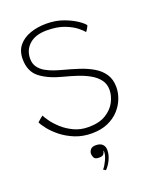

<svg xmlns="http://www.w3.org/2000/svg" viewBox="-163 -771 902 1098"><g transform="rotate(-20 288.0 -222.0)"><path d="M286.5 4.5Q230.5 4.5 184.5 -14.2Q138.5 -33 104.2 -60.2Q70 -87.5 48.5 -114.8Q27 -142 19.5 -159Q26 -165.5 36.5 -174.2Q47 -183 54 -188Q59.5 -176 77 -151.2Q94.5 -126.5 123.5 -100Q152.5 -73.5 192 -54.8Q231.5 -36 280 -36Q345.5 -36 386.2 -61Q427 -86 446 -123Q465 -160 465 -196Q465 -231.5 445.5 -257.2Q426 -283 393.8 -301.2Q361.5 -319.5 322.2 -332.5Q283 -345.5 243.5 -355.5Q156.5 -377.5 107.2 -416Q58 -454.5 58 -530Q58 -579.5 84.5 -611.5Q111 -643.5 155.5 -659Q200 -674.5 253 -674.5Q311 -674.5 358.5 -656.8Q406 -639 436.2 -617.8Q466.5 -596.5 472 -585.5Q470 -579 463 -567.2Q456 -555.5 452 -551.5Q444.5 -562 419 -582.8Q393.5 -603.5 349.8 -620.5Q306 -637.5 242.5 -637.5Q174.5 -637.5 136.8 -604Q99 -570.5 99 -517Q99 -487 114 -466Q129 -445 152.5 -431.5Q176 -418 202.5 -409Q229 -400 252 -394Q299.5 -381.5 345 -366.8Q390.5 -352 427 -330.5Q463.5 -309 485.2 -276.8Q507 -244.5 507 -196.5Q507 -162.5 493.5 -127.2Q480 -92 452.8 -62Q425.5 -32 384 -13.8Q342.5 4.5 286.5 4.5ZM288.5 230Q286.5 228.5 282 225.5Q277.5 222.5 274 221Q287.5 206.5 301.2 177.5Q315 148.5 315 128.5Q315 122.5 313 118.5Q312 129.5 305 139.2Q298 149 277 149Q252.5 149 246.2 136.5Q240 124 240 112.5Q240 100.5 249.2 88Q258.5 75.5 282 75.5Q308.5 75.5 322 88.5Q335.5 101.5 335.5 124Q335.5 152.5 321.8 181.5Q308 210.5 288.5 230Z"/></g></svg>

Font: Grandstander Thin
Style: Regular
Weight: 100
Designer: Tyler Finck
Foundry: Etcetera Type Co
Version: Version 1.200; ttfautohint (v1.8.3)